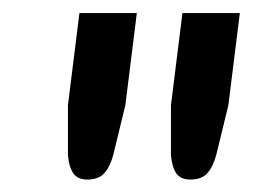

<svg xmlns="http://www.w3.org/2000/svg" viewBox="-20 -740 400 301"><path d="M194.5 -719.5 176.5 -575 157.5 -497Q152.5 -478.5 143.5 -468.5Q134.5 -458.5 117 -458.5Q101.5 -458.5 94.8 -468.5Q88 -478.5 86.5 -497V-575L104.5 -719.5ZM356 -719.5 338 -575 319 -497Q314 -478.5 305 -468.5Q296 -458.5 278.5 -458.5Q263 -458.5 256.2 -468.5Q249.5 -478.5 248 -497V-575L266 -719.5Z"/></svg>

Font: Lato 2
Style: Italic
Weight: 600
Italic angle: -7°
Designer: Lukasz Dziedzic with Adam Twardoch and Botio Nikoltchev
Foundry: tyPoland Lukasz Dziedzic
Version: Version 2.015; 2015-08-06; http://www.latofonts.com/